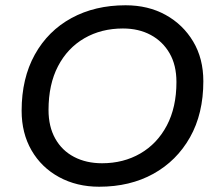

<svg xmlns="http://www.w3.org/2000/svg" viewBox="-20 -698 820 728"><path d="M356 10Q271 10 204 -26.5Q137 -63 99.5 -128Q62 -193 62 -278Q62 -401 112 -491Q162 -581 251 -629.5Q340 -678 456 -678Q542 -678 608 -641.5Q674 -605 712.5 -540.5Q751 -476 751 -390Q751 -267 700.5 -177.5Q650 -88 561.5 -39Q473 10 356 10ZM367 -79Q448 -79 512 -116Q576 -153 612.5 -222Q649 -291 649 -387Q649 -451 623 -496Q597 -541 551.5 -565.5Q506 -590 446 -590Q364 -590 300 -553Q236 -516 200 -447Q164 -378 164 -281Q164 -218 189.5 -172.5Q215 -127 261 -103Q307 -79 367 -79Z"/></svg>

Font: Gantari Medium
Style: Italic
Weight: 500
Italic angle: -10°
Designer: Anugrah Pasau
Foundry: Lafontype
Version: Version 1.000